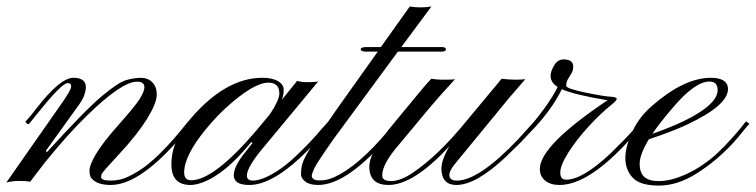

<svg xmlns="http://www.w3.org/2000/svg" viewBox="-77 -578 2366 601"><path d="M-57.1 -6.8 112.3 -249Q144 -293.5 145.5 -305.7Q147 -317.9 134.8 -317.9Q116.7 -317.9 44.9 -228.5L13.7 -189.9Q9.8 -188.5 5.9 -192.4Q2 -196.3 3.4 -198.2Q17.6 -212.9 35.2 -236.3Q110.4 -334 152.3 -334.5Q206.1 -334.5 186.5 -279.3Q182.6 -267.6 169.4 -249L66.9 -106.4L69.3 -101.1Q192.4 -236.3 243.2 -278.3Q293.9 -320.3 317.4 -327.1Q341.8 -334 363.8 -334.5Q385.7 -334.5 399.9 -320.3Q414.1 -306.2 413.6 -280.3Q413.1 -254.4 382.8 -205.1Q351.6 -155.3 296.9 -96.7Q242.2 -38.1 240.7 -32.2Q239.3 -26.4 239.3 -23.9Q239.3 -12.7 269.5 -12.7Q299.8 -12.7 325.2 -25.4Q351.6 -38.1 377 -56.6Q402.3 -76.2 424.8 -98.6Q447.3 -121.1 465.3 -141.6Q483.4 -162.1 495.6 -177.7Q507.8 -193.4 512.2 -198.2L522.5 -189.9Q517.6 -184.6 504.9 -168.5Q492.2 -152.3 473.6 -131.3Q355 1 269.5 1Q225.6 1 208.5 -21Q203.1 -27.8 203.1 -44.4Q203.1 -61 222.7 -94.7Q242.2 -128.4 293 -186Q344.2 -243.7 359.9 -267.6Q375 -292 375 -304.7Q375 -322.3 351.6 -322.3Q303.2 -322.3 191.9 -212.9Q135.7 -158.2 63 -68.8L17.6 -9.3Q4.4 -11.7 -16.6 -11.7Q-37.6 -11.7 -57.1 -6.8Z M499.5 -38.1Q499.5 -13.7 521.5 -13.7Q592.8 -13.7 727.1 -171.4L768.1 -220.7Q797.4 -265.1 797.4 -285.2Q797.4 -319.3 763.2 -319.3Q716.8 -319.3 629.9 -240.2Q600.1 -212.9 568.4 -174.8Q499.5 -91.3 499.5 -38.1ZM703.6 1Q654.8 1 654.8 -29.3Q654.8 -54.2 683.1 -91.8L713.9 -130.9L709 -132.8Q627 -31.7 554.2 -5.9Q534.2 1 519.5 1Q459.5 1 459.5 -63Q459.5 -138.2 519.5 -206.5Q629.4 -334.5 744.1 -334.5Q775.9 -334.5 793.5 -323.7Q811 -313.5 811 -296.9Q811 -280.3 805.2 -265.6L853 -324.7Q866.2 -320.8 886.2 -320.8Q906.2 -320.8 918.9 -322.8L754.4 -124.5Q695.8 -56.2 695.8 -28.3Q695.8 -12.7 714.4 -12.7Q732.4 -12.7 756.8 -23.9Q802.2 -44.9 848.6 -88.9Q895 -132.8 927.7 -171.9L951.2 -198.2L961.4 -189.9L936.5 -161.6Q795.9 1 703.6 1Z M898.9 -28.3Q898.9 -13.7 922.4 -13.2Q945.8 -12.7 969.2 -23.4Q1044.4 -57.6 1137.2 -168L1162.6 -198.2L1173.3 -189.9L1147.9 -160.6Q1011.7 1 918.9 1Q892.1 1 878.4 -9.8Q864.7 -20.5 865.2 -33.2Q865.2 -56.2 872.6 -74.2Q879.9 -92.3 903.3 -129.4L979.5 -239.3L1105.5 -416.5H1066.9Q1052.2 -417 1052.2 -423.8Q1052.2 -430.7 1070.8 -430.7H1115.2L1205.6 -557.6Q1239.7 -552.2 1273.4 -557.6L1179.2 -430.7H1305.2Q1318.8 -430.7 1318.8 -423.8Q1318.8 -417 1306.6 -416.5H1168.5L966.3 -141.6Q914.6 -67.9 906.7 -50.8Q898.9 -33.7 898.9 -28.3Z M1213.4 -36.1Q1294.4 -90.3 1382.3 -198.2L1493.2 -331.5Q1516.6 -328.6 1535.6 -328.6Q1554.7 -328.6 1567.4 -330.1L1519.5 -274.9L1346.7 -64.5Q1329.6 -43.5 1329.6 -30.3Q1329.6 -12.7 1353 -12.7Q1421.9 -12.7 1544.4 -141.6L1595.7 -198.2L1605.5 -189.9L1586.4 -168.5Q1572.3 -152.3 1551.8 -131.3L1506.3 -86.9Q1413.1 1 1351.6 1Q1306.6 1 1304.7 -47.9Q1303.7 -75.2 1329.6 -120.1Q1217.3 1 1139.2 1Q1081.1 1 1079.1 -52.7Q1078.1 -81.5 1099.6 -115.2Q1121.1 -148.9 1141.6 -174.8L1229.5 -281.2Q1250 -306.6 1272.9 -331.5Q1292 -328.6 1303.7 -328.6H1320.3Q1341.3 -328.6 1347.2 -330.1Q1290 -267.6 1267.1 -239.7L1169.9 -123Q1118.7 -63.5 1119.6 -28.8Q1119.1 -11.2 1147.5 -11.2Q1175.8 -11.2 1213.4 -36.1Z M1668.5 -305.7Q1628.9 -331.1 1660.6 -377.9Q1669.9 -391.6 1686.5 -392.1Q1717.3 -392.1 1717.3 -369.6Q1717.3 -358.4 1712.9 -350.6L1704.1 -335.4Q1695.3 -324.2 1695.3 -309.6Q1695.3 -300.8 1753.9 -288.6Q1812.5 -276.4 1833 -275.4Q1853.5 -274.4 1853.5 -268.6Q1853 -262.7 1837.4 -250.5Q1802.7 -222.7 1765.1 -181.6Q1727.5 -140.6 1702.1 -100.6Q1676.8 -60.5 1676.8 -38.1Q1676.3 -15.6 1695.8 -15.6Q1746.1 -15.6 1833.5 -97.2L1876 -139.6Q1895.5 -159.7 1909.7 -175.8L1929.7 -198.2L1939.5 -189.9Q1930.2 -181.6 1914.6 -164.1L1879.4 -125Q1760.3 1 1674.3 1Q1646 1 1629.4 -12.7Q1612.8 -26.4 1612.8 -49.3Q1612.8 -122.1 1824.7 -264.2Q1721.2 -281.2 1681.6 -298.8Q1649.4 -232.4 1582.5 -163.6Q1566.9 -147.5 1563 -146Q1559.1 -144.5 1558.6 -143.6Q1557.6 -142.6 1557.1 -146.5Q1556.2 -151.9 1559.1 -155.3Q1639.2 -245.6 1668.5 -305.7Z M2169.4 -295.4Q2169.4 -322.8 2144 -322.8Q2099.1 -322.8 2031.7 -244.1Q1984.9 -189.5 1965.3 -159.2Q2112.8 -210.9 2155.3 -262.2Q2169.4 -279.3 2169.4 -295.4ZM2147.5 -334.5Q2199.2 -334.5 2201.7 -302.2Q2205.1 -250 2074.7 -188.5Q2026.9 -166 1954.1 -142.1Q1925.3 -94.7 1925.3 -65.4Q1925.3 -36.1 1940.9 -23.4Q1956.5 -10.7 1985.8 -11.2Q2015.1 -11.2 2049.3 -23.9Q2083.5 -36.6 2113.8 -56.2Q2144 -75.7 2168.5 -98.6Q2192.9 -121.6 2211.4 -142.6Q2230 -163.1 2242.7 -178.7Q2254.4 -194.3 2258.8 -198.2L2269 -189.9Q2262.2 -184.6 2249.5 -168Q2236.8 -151.4 2217.3 -129.9Q2165 -73.7 2104.5 -35.6Q2044.4 2.9 1985.4 2.9Q1926.3 2.9 1903.3 -22Q1857.4 -71.8 1903.8 -168.9Q1923.8 -211.9 1964.4 -247.1Q2064 -334 2147.5 -334.5Z"/></svg>

Font: PinyonScript
Style: Regular
Weight: 400
Designer: Nicole Fally
Foundry: Nicole Fally
Version: Version 1.005